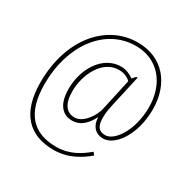

<svg xmlns="http://www.w3.org/2000/svg" viewBox="-185 -894 1209 1215"><g transform="rotate(30 419.5 -286.0)"><path d="M359 142C465 142 545 91 600 44L585 25C534 68 464 117 363 117C197 117 102 24 102 -194C102 -470 256 -689 484 -689C647 -689 748 -564 748 -393C748 -225 664 -102 595 -102C544 -102 528 -136 528 -188C528 -214 529 -239 540 -287L592 -520H582L560 -496C540 -512 505 -529 468 -529C337 -529 249 -392 249 -241C249 -126 299 -77 367 -77C439 -77 478 -135 499 -177H501C503 -119 534 -77 595 -77C681 -77 776 -209 776 -393C776 -580 667 -714 483 -714C255 -714 74 -505 74 -188C74 35 178 142 359 142ZM372 -102C315 -102 277 -143 277 -239C277 -359 344 -504 467 -504C507 -504 538 -486 552 -471L501 -239C491 -191 437 -102 372 -102Z"/></g></svg>

Font: Noto Serif Myanmar SemiCondensed Thin
Style: Regular
Weight: 100
Width: 4
Designer: Ben Mitchell and the Monotype Design Team
Foundry: Monotype Imaging Inc.
Version: Version 2.106